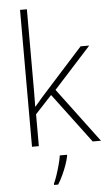

<svg xmlns="http://www.w3.org/2000/svg" viewBox="-64 -800 599 1062"><g transform="rotate(-5 236.0 -269.5)"><path d="M127 -381Q127 -339 127 -299.5Q127 -260 126 -218Q137 -230 146 -241Q155 -252 164.5 -263Q174 -274 185 -286L405 -530H453L246 -302L472 0H426L219 -276L127 -177V0H89V-760H127ZM278 68Q273 92 263.5 118.5Q254 145 242 171Q230 197 215 221H192V214Q200 198 209.5 170Q219 142 227 112Q235 82 238 61H278Z"/></g></svg>

Font: Noto Sans Armenian ExtraLight
Style: Regular
Weight: 250
Designer: Monotype Design Team
Foundry: Monotype Imaging Inc.
Version: Version 2.007